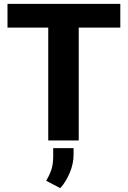

<svg xmlns="http://www.w3.org/2000/svg" viewBox="-20 -731 665 999"><path d="M606 -710.9V-587.4H389.6V0H231V-587.4H19V-710.9ZM362.8 39.6V74.2Q362.8 121.6 342.3 169.4Q321.8 217.3 293.5 248L220.2 209.5Q236.3 183.1 246.6 154.1Q256.8 125 256.8 82V39.6Z"/></svg>

Font: Vazirmatn RD ExtraBold
Style: Regular
Weight: 800
Designer: Saber Rastikerdar
Foundry: Saber Rastikerdar
Version: Version 32.102